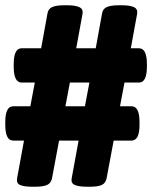

<svg xmlns="http://www.w3.org/2000/svg" viewBox="-21 -706 577 728"><path d="M100 2Q71 2 55.5 -4.5Q40 -11 44 -31L70 -173H29Q-1 -173 -1 -233V-243Q-1 -303 29 -303H94L111 -393H61Q31 -393 31 -453V-463Q31 -523 61 -523H135L159 -655Q162 -673 177.5 -679.5Q193 -686 222 -686H235Q264 -686 279.5 -679Q295 -672 292 -654L268 -523H342L366 -655Q369 -673 384.5 -679.5Q400 -686 429 -686H442Q471 -686 486.5 -679Q502 -672 499 -654L475 -523H506Q536 -523 536 -463V-453Q536 -393 506 -393H451L434 -303H478Q508 -303 508 -243V-233Q508 -173 478 -173H410L383 -29Q379 -11 364.5 -4.5Q350 2 321 2H308Q279 2 263 -4.5Q247 -11 251 -31L277 -173H203L176 -29Q172 -11 157 -4.5Q142 2 113 2ZM227 -303H301L318 -393H244Z"/></svg>

Font: Asap Black
Style: Regular
Weight: 900
Designer: Pablo Cosgaya
Foundry: Omnibus-Type
Version: Version 3.001; ttfautohint (v1.8.4.7-5d5b)